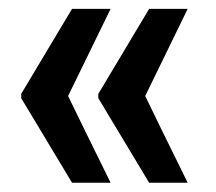

<svg xmlns="http://www.w3.org/2000/svg" viewBox="-20 -466 481 428"><path d="M131.8 -252Q155.3 -203.1 226.6 -58.6Q205.1 -58.6 140.6 -58.6Q112.3 -105.5 27.3 -247.1Q27.3 -250 27.3 -256.8Q55.7 -304.7 140.6 -446.3Q162.1 -446.3 226.6 -446.3Q203.1 -398.4 131.8 -252ZM303.7 -252Q327.1 -203.1 398.4 -58.6Q377 -58.6 312.5 -58.6Q284.2 -105.5 199.2 -247.1Q199.2 -250 199.2 -256.8Q227.5 -304.7 312.5 -446.3Q334 -446.3 398.4 -446.3Q375 -398.4 303.7 -252Z"/></svg>

Font: Noto Sans Hebrew DECATHLON 
Style: Bold
Weight: 400
Designer: Monotype Design Team
Version: Version 2.000;GOOG;noto-fonts:20170220:a8a215d2e889